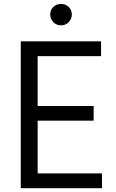

<svg xmlns="http://www.w3.org/2000/svg" viewBox="-20 -944 598 988"><path d="M86.9 24.4V-731.4H500V-655.3H173.8V-398.4H461.9V-323.2H173.8V-51.8H504.9V24.4ZM254.4 -830.1Q238.3 -846.7 238.3 -869.6Q238.3 -892.6 254.4 -908.2Q270.5 -923.8 293.9 -923.8Q317.4 -923.8 333.5 -908.2Q349.6 -892.6 349.6 -869.6Q349.6 -846.7 333.5 -830.1Q317.4 -813.5 293.9 -813.5Q270.5 -813.5 254.4 -830.1Z"/></svg>

Font: GenEi M Gothic v2 Regular
Style: Regular
Weight: 400
Version: Version 2.0